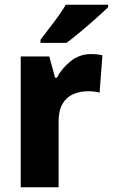

<svg xmlns="http://www.w3.org/2000/svg" viewBox="-20 -786 474 806"><path d="M362 -559Q387 -559 410 -554L398 -397Q380 -403 350 -403Q316 -403 288 -391Q260 -379 243 -351Q226 -323 226 -277V0H67V-549H187L211 -460H219Q239 -499 276.5 -529Q314 -559 362 -559ZM434 -756Q416 -738 384.5 -710Q353 -682 319 -653.5Q285 -625 259 -606H150V-619Q175 -652 205.5 -692Q236 -732 256 -766H434Z"/></svg>

Font: Noto Sans Sinhala SemiCondensed ExtraBold
Style: Regular
Weight: 800
Width: 4
Designer: Jelle Bosma - Monotype Design Team
Foundry: Monotype Imaging Inc.
Version: Version 2.006; ttfautohint (v1.8.4.7-5d5b)